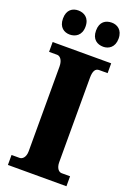

<svg xmlns="http://www.w3.org/2000/svg" viewBox="-172 -986 721 1048"><g transform="rotate(20 188.0 -462.0)"><path d="M287 -784C317 -784 351 -803 351 -854C351 -906 317 -924 287 -924C252 -924 220 -906 220 -854C220 -803 252 -784 287 -784ZM92 -784C125 -784 159 -803 159 -854C159 -906 125 -924 92 -924C60 -924 28 -906 28 -854C28 -803 60 -784 92 -784ZM19 0H359V-58H310C293 -58 277 -76 277 -110V-600C277 -641 289 -657 310 -657H359V-714H19V-657H66C81 -657 100 -641 100 -601V-109C100 -73 81 -58 66 -58H19Z"/></g></svg>

Font: Noto Serif Georgian Condensed Black
Style: Regular
Weight: 900
Width: 3
Designer: Monotype Design Team, Akaki Razmadze
Foundry: Google LLC
Version: Version 2.003